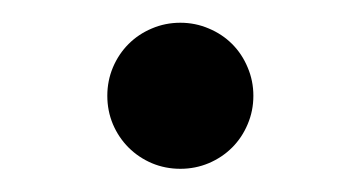

<svg xmlns="http://www.w3.org/2000/svg" viewBox="-20 -402 316 168"><path d="M137.8 -254.3Q124.6 -254.3 112.9 -259.2Q101.2 -264.2 92.5 -272.9Q83.8 -281.6 78.8 -293.3Q73.9 -305 73.9 -318.2Q73.9 -331.3 78.8 -343Q83.8 -354.8 92.5 -363.5Q101.2 -372.2 112.9 -377.1Q124.6 -382.1 137.8 -382.1Q150.9 -382.1 162.6 -377.1Q174.4 -372.2 183.1 -363.5Q191.8 -354.8 196.7 -343Q201.7 -331.3 201.7 -318.2Q201.7 -305 196.7 -293.3Q191.8 -281.6 183.1 -272.9Q174.4 -264.2 162.6 -259.2Q150.9 -254.3 137.8 -254.3Z"/></svg>

Font: Interop
Style: Regular
Weight: 400
Designer: Rasmus Andersson, Google, Jang Haemin
Foundry: jhaemin
Version: Version 1.008